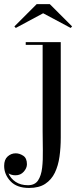

<svg xmlns="http://www.w3.org/2000/svg" viewBox="-92 -668 412 948"><path d="M121 -602.5 -14 -530 -21 -537.5 89 -647.5H154L264 -537.5L257 -530ZM208 -460V11.5Q208 60.5 201.8 105.2Q195.5 150 178.8 184.8Q162 219.5 131.2 239.8Q100.5 260 51.5 260Q-9 260 -40.2 226.8Q-71.5 193.5 -71.5 151Q-71.5 120 -54.2 104.5Q-37 89 -14.5 89Q4.5 89 22.8 101Q41 113 41 143Q41 162 25.2 179.8Q9.5 197.5 -15.5 197.5Q-35.5 197.5 -50 188Q-39.5 213.5 -14.8 230Q10 246.5 46 246.5Q80 246.5 95.8 223Q111.5 199.5 116 160.8Q120.5 122 119.5 74.8Q118.5 27.5 118.5 -20V-446.5H35V-460Z"/></svg>

Font: Bodoni Moda 16pt
Style: Regular
Weight: 400
Version: Version 2.3